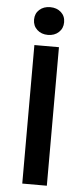

<svg xmlns="http://www.w3.org/2000/svg" viewBox="-58 -870 397 903"><g transform="rotate(5 141.0 -419.0)"><path d="M83 0V-654H199V0ZM142 -707Q111 -707 91 -725.5Q71 -744 71 -773Q71 -802 91 -820Q111 -838 142 -838Q173 -838 193 -820Q213 -802 213 -773Q213 -744 193 -725.5Q173 -707 142 -707Z"/></g></svg>

Font: Mada SemiBold
Style: Regular
Weight: 600
Designer: Khaled Hosny
Version: Version 1.5